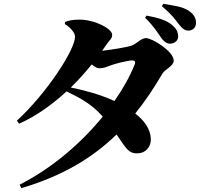

<svg xmlns="http://www.w3.org/2000/svg" viewBox="-20 -889 1040 998"><path d="M819 -691C834 -670 850 -661 866 -662C891 -664 908 -681 906 -702C904 -725 897 -740 876 -758C844 -786 794 -798 742 -808L734 -797C782 -750 799 -719 819 -691ZM908 -765C926 -742 940 -729 961 -730C984 -731 1000 -748 999 -773C998 -798 985 -817 961 -833C929 -854 891 -859 829 -869L821 -857C877 -810 891 -787 908 -765ZM82 71 91 89C304 26 459 -67 586 -190C635 -119 647 -90 696 -92C736 -93 766 -124 764 -169C761 -221 729 -263 683 -299C734 -362 780 -431 824 -506C838 -530 883 -545 883 -574C883 -622 771 -691 739 -691C714 -691 691 -663 667 -653C645 -644 556 -630 511 -625L533 -657C551 -684 563 -686 563 -709C563 -739 474 -787 393 -787C356 -787 338 -782 318 -775L317 -764C348 -745 370 -718 370 -698C370 -630 221 -402 68 -262L79 -246C170 -286 253 -347 326 -414C395 -380 455 -350 514 -283C402 -145 251 -15 82 71ZM348 -434C388 -473 424 -514 457 -554C472 -542 485 -534 495 -534C517 -534 531 -540 552 -548C577 -558 646 -575 667 -575C680 -575 686 -569 680 -554C656 -493 620 -429 575 -364C497 -400 405 -423 348 -434Z"/></svg>

Font: Noto Serif CJK HK Black
Style: Regular
Weight: 900
Designer: Ryoko NISHIZUKA 西塚涼子 (kana & ideographs); Frank Grießhammer (Latin, Greek & Cyrillic); Wenlong ZHANG 张文龙 (bopomofo); San
Foundry: Adobe
Version: Version 2.001;hotconv 1.1.0;makeotfexe 2.6.0